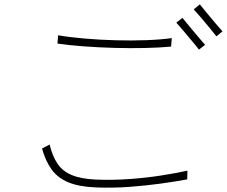

<svg xmlns="http://www.w3.org/2000/svg" viewBox="-20 -886 1042 882"><path d="M841 -102 840 -62Q786 -52 717.5 -42.5Q649 -33 573.5 -27.5Q498 -22 421 -25Q344 -28 295 -48Q246 -68 217.5 -107Q189 -146 173 -204L208 -222Q221 -168 244.5 -133.5Q268 -99 310.5 -81.5Q353 -64 422 -61Q497 -58 574.5 -63.5Q652 -69 721.5 -80Q791 -91 841 -102ZM769 -711 766 -672Q713 -667 645.5 -665.5Q578 -664 505.5 -666Q433 -668 365 -673Q297 -678 244 -686L247 -724Q298 -715 367.5 -709Q437 -703 511 -701Q585 -699 652.5 -701.5Q720 -704 769 -711ZM1002 -742 974 -719Q962 -735 942 -759Q922 -783 902.5 -806Q883 -829 870 -843L898 -866Q911 -850 930.5 -826Q950 -802 969.5 -779.5Q989 -757 1002 -742ZM922 -680 894 -658Q882 -674 862 -697.5Q842 -721 822.5 -744.5Q803 -768 790 -782L818 -804Q831 -788 850.5 -764.5Q870 -741 889.5 -718Q909 -695 922 -680Z"/></svg>

Font: Zen Kaku Gothic Antique Light
Style: Regular
Weight: 300
Designer: Yoshimichi Ohira
Foundry: Positype
Version: Version 1.001